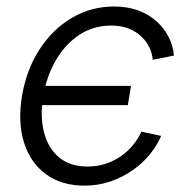

<svg xmlns="http://www.w3.org/2000/svg" viewBox="-20 -564 584 594"><path d="M241.2 10.3Q170.4 10.3 122.3 -24.9Q74.2 -60.1 54.4 -122.6Q34.7 -185.1 47.9 -266.1Q61.5 -348.1 102.1 -410.9Q142.6 -473.6 202.4 -508.8Q262.2 -543.9 333 -543.9Q374.5 -543.9 408 -531.5Q441.4 -519 464.8 -497.6Q488.3 -476.1 502 -449Q515.6 -421.9 518.1 -392.1L452.6 -378.9Q451.2 -397.9 442.4 -416.7Q433.6 -435.5 417.5 -450.9Q401.4 -466.3 378.2 -475.6Q355 -484.9 323.7 -484.9Q269 -484.9 225.3 -456.1Q181.6 -427.2 152.8 -377.7Q124 -328.1 113.8 -266.1Q103.5 -204.6 116 -155.3Q128.4 -106 162.4 -77.4Q196.3 -48.8 250.5 -48.8Q282.2 -48.8 309.1 -58.1Q335.9 -67.4 357.2 -83Q378.4 -98.6 393.6 -117.9Q408.7 -137.2 417.5 -156.7L478.5 -143.6Q465.8 -113.8 443.4 -86.2Q420.9 -58.6 389.6 -36.9Q358.4 -15.1 320.8 -2.4Q283.2 10.3 241.2 10.3ZM95.7 -238.8 105.5 -298.3H385.3L375.5 -238.8Z"/></svg>

Font: Inter 20pt Light
Style: Italic
Weight: 300
Italic angle: -9.3988°
Version: Version 4.001;git-66647c0bb